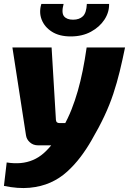

<svg xmlns="http://www.w3.org/2000/svg" viewBox="-30 -738 655 975"><path d="M605 -497Q592 -433 578 -375.5Q564 -318 545.5 -262Q527 -206 500 -148.5Q473 -91 435 -26Q410 18 379 59Q348 100 310.5 134Q273 168 226 189Q179 210 120.5 215.5Q62 221 -10 206L4 87Q42 93 75 90Q108 87 137.5 74.5Q167 62 192.5 39.5Q218 17 242.5 -16Q267 -49 290 -92Q315 -136 333 -181.5Q351 -227 365 -276Q379 -325 390 -379.5Q401 -434 410 -497ZM232 -497 254 -129Q255 -113 272 -113H329L288 0H163Q139 0 122 -15Q105 -30 102 -51L33 -497ZM411 -718H524Q525 -676 500.5 -638.5Q476 -601 432 -577Q388 -553 329 -553Q271 -553 233.5 -577Q196 -601 181.5 -638.5Q167 -676 180 -718H293Q281 -673 295 -655.5Q309 -638 341 -638Q373 -638 391 -655.5Q409 -673 411 -718Z"/></svg>

Font: Exo 2 ExtraBold
Style: Italic
Weight: 800
Italic angle: -8°
Designer: Natanael Gama
Foundry: Natanael Gama
Version: Version 2.010